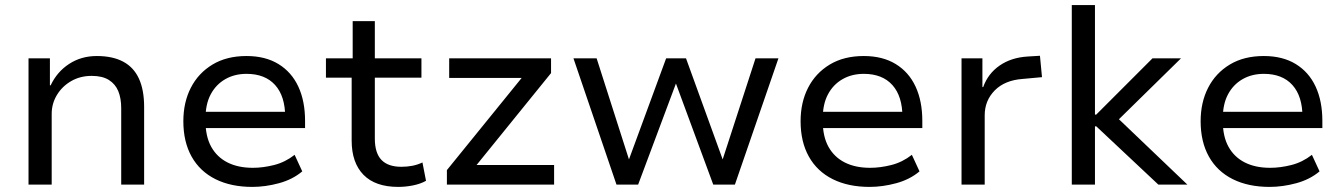

<svg xmlns="http://www.w3.org/2000/svg" viewBox="-20 -725 5275 754"><path d="M92 0V-496H176V-390H179Q204 -443 251.5 -474Q299 -505 360 -505Q422 -505 463.5 -483Q505 -461 525.5 -416.5Q546 -372 546 -305V0H456V-300Q456 -339 444.5 -367Q433 -395 407.5 -411Q382 -427 340 -427Q295 -427 259.5 -406.5Q224 -386 203.5 -352Q183 -318 183 -278V0Z M971 9Q887 9 826 -21.5Q765 -52 732.5 -110Q700 -168 700 -249Q700 -323 729.5 -380.5Q759 -438 814.5 -471.5Q870 -505 948 -505Q1022 -505 1073.5 -473.5Q1125 -442 1151.5 -385Q1178 -328 1178 -250V-222H767V-286H1119L1100 -265Q1100 -347 1060.5 -391Q1021 -435 948 -435Q901 -435 864.5 -414Q828 -393 807.5 -354.5Q787 -316 787 -260V-250Q787 -189 809.5 -148.5Q832 -108 873.5 -87Q915 -66 973 -66Q1013 -66 1056.5 -77Q1100 -88 1137 -117L1167 -52Q1129 -20 1075.5 -5.5Q1022 9 971 9Z M1544 9Q1454 9 1407.5 -38.5Q1361 -86 1361 -173V-420H1260V-496H1365V-642H1452V-496H1635V-420H1452V-181Q1452 -124 1478 -97Q1504 -70 1556 -70Q1579 -70 1599.5 -74Q1620 -78 1639 -87L1653 -15Q1632 -3 1602.5 3Q1573 9 1544 9Z M1735 0V-57L2053 -449L2060 -419H1744V-496H2144V-438L1824 -43L1818 -77H2156V0Z M2401 0 2232 -496H2323L2450 -99L2596 -496H2674L2818 -99L2947 -496H3037L2866 0H2781L2633 -401H2636L2486 0Z M3395 9Q3311 9 3250 -21.5Q3189 -52 3156.5 -110Q3124 -168 3124 -249Q3124 -323 3153.5 -380.5Q3183 -438 3238.5 -471.5Q3294 -505 3372 -505Q3446 -505 3497.5 -473.5Q3549 -442 3575.5 -385Q3602 -328 3602 -250V-222H3191V-286H3543L3524 -265Q3524 -347 3484.5 -391Q3445 -435 3372 -435Q3325 -435 3288.5 -414Q3252 -393 3231.5 -354.5Q3211 -316 3211 -260V-250Q3211 -189 3233.5 -148.5Q3256 -108 3297.5 -87Q3339 -66 3397 -66Q3437 -66 3480.5 -77Q3524 -88 3561 -117L3591 -52Q3553 -20 3499.5 -5.5Q3446 9 3395 9Z M3756 0V-496H3838V-383H3841Q3860 -436 3905.5 -467.5Q3951 -499 4015 -503L4064 -506L4072 -422L3996 -415Q3926 -410 3886.5 -370Q3847 -330 3847 -272V0Z M4189 0V-705H4280V-275H4285L4506 -496H4618L4353 -236L4355 -275L4643 0H4529L4285 -229H4280V0Z M4966 9Q4882 9 4821 -21.5Q4760 -52 4727.5 -110Q4695 -168 4695 -249Q4695 -323 4724.5 -380.5Q4754 -438 4809.5 -471.5Q4865 -505 4943 -505Q5017 -505 5068.5 -473.5Q5120 -442 5146.5 -385Q5173 -328 5173 -250V-222H4762V-286H5114L5095 -265Q5095 -347 5055.5 -391Q5016 -435 4943 -435Q4896 -435 4859.5 -414Q4823 -393 4802.5 -354.5Q4782 -316 4782 -260V-250Q4782 -189 4804.5 -148.5Q4827 -108 4868.5 -87Q4910 -66 4968 -66Q5008 -66 5051.5 -77Q5095 -88 5132 -117L5162 -52Q5124 -20 5070.5 -5.5Q5017 9 4966 9Z"/></svg>

Font: Nunito Sans 7pt
Style: Regular
Weight: 400
Designer: Vernon Adams
Foundry: Vernon Adams
Version: Version 3.101;gftools[0.9.27]